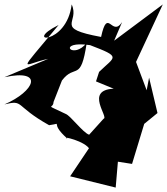

<svg xmlns="http://www.w3.org/2000/svg" viewBox="-34 -624 756 868"><path d="M428 -43 283 173 489 224 499 107 563 117 618 -64 678 -113 640 -273 629 -216 581 -344 702 -604 482 -440 518 -524C471 -453 453 -595 423 -457C206 -497 329 -520 290 -604C268 -417 63 -428 231 -511C35 -274 68 -334 184 -358L-14 -275C168 -314 123 -211 -14 -152C77 -174 29 -147 188 -58C260 -68 182 -75 271 3C234 -12 356 13 373 54ZM373 -420C517 -365 487 -370 414 -299L400 -256L480 -223C347 -217 460 -93 434 -87L369 -15C342 -23 285 -101 263 -109C162 -158 207 -128 208 -163L246 -260C306 -339 331 -249 358 -430C298 -355 228 -430 345 -423Z"/></svg>

Font: Asimov Silicon
Style: Regular
Weight: 400
Designer: Google
Version: Version 2.000980; 2014